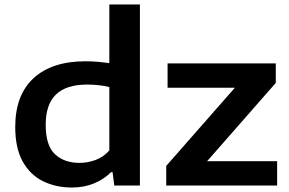

<svg xmlns="http://www.w3.org/2000/svg" viewBox="-20 -828 1290 857"><path d="M300.5 9Q229.5 9 172.2 -19Q115 -47 81.5 -106.8Q48 -166.5 48 -261Q48 -404 130 -479.2Q212 -554.5 362 -554.5Q390.5 -554.5 418 -552Q445.5 -549.5 468 -546.5V-808H604.5V0H490L482.5 -59.5H475.5Q444.5 -28 400 -9.5Q355.5 9 300.5 9ZM335 -101Q371 -101 406.2 -113.8Q441.5 -126.5 468 -156.5V-439.5Q448 -444.5 422.2 -447.5Q396.5 -450.5 369.5 -450.5Q275.5 -450.5 229.8 -406.2Q184 -362 184 -271Q184 -178.5 225.2 -139.8Q266.5 -101 335 -101ZM722 0V-87.5L1028.5 -436.5H728V-545H1211V-458L904.5 -108.5H1217V0Z"/></svg>

Font: Encode Sans Expanded SemiBold
Style: Regular
Weight: 600
Width: 7
Designer: Multiple Designers
Foundry: Impallari Type
Version: Version 3.000; ttfautohint (v1.8.3) -l 8 -r 50 -G 200 -x 14 